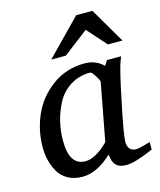

<svg xmlns="http://www.w3.org/2000/svg" viewBox="-110 -799 741 891"><g transform="rotate(-15 260.0 -354.0)"><path d="M518 -27Q429 12 388 12Q353 12 337.5 -4.5Q322 -21 319 -56Q246 12 177 12Q135 12 105 -5.5Q75 -23 60 -51.5Q45 -80 38.5 -108.5Q32 -137 32 -167Q32 -247 64 -320.5Q96 -394 163.5 -444Q231 -494 320 -494Q374 -494 410 -458L425 -482H493Q478 -444 474 -425Q460 -373 434.5 -247.5Q409 -122 409 -93Q409 -47 452 -47Q460 -47 489 -55L518 -63ZM371 -392Q372 -398 357 -422Q342 -446 334 -446Q280 -446 238.5 -419.5Q197 -393 174.5 -350.5Q152 -308 141.5 -263Q131 -218 131 -173Q131 -54 208 -54Q257 -54 319 -116ZM518 -551H448L366 -643L246 -551H176L341 -720H419Z"/></g></svg>

Font: Veleka
Style: Italic
Weight: 400
Italic angle: -12°
Designer: Stefan Peev, Context Ltd, 2016; SIL International, 1997-2014.
Foundry: Stefan Peev, Context Ltd, 2016
Version: Version 1.000